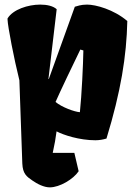

<svg xmlns="http://www.w3.org/2000/svg" viewBox="-20 -598 589 832"><path d="M76.7 110.8C78.6 154.8 95.2 167 120.1 184.1C141.6 199.2 170.4 213.9 195.8 213.9C238.8 213.9 298.3 178.2 320.8 144L302.2 64.5H208.5C216.3 29.8 221.7 -1.5 225.1 -28.8C254.4 -13.2 323.7 9.8 393.6 9.8C410.2 9.8 426.3 6.8 441.4 2.4C503.9 -202.1 528.3 -354.5 531.7 -506.8C473.1 -557.1 394.5 -578.1 357.4 -578.1C329.1 -578.1 314.9 -571.3 304.2 -568.8L191.4 -255.4L189.9 -255.9L225.6 -558.1C210.4 -571.8 184.6 -578.1 154.3 -578.1C101.6 -578.1 36.1 -557.1 12.7 -518.1V-513.2C13.7 -482.9 41 -341.8 64 -250ZM220.7 -156.2C236.8 -193.4 299.8 -325.7 328.1 -383.3L341.3 -379.4C340.3 -317.9 334 -185.5 326.2 -111.8C303.2 -113.3 247.6 -133.3 220.7 -156.2Z"/></svg>

Font: Fruktur
Style: Regular
Weight: 400
Designer: Viktoriya Grabowska
Foundry: Viktoriya Grabowska
Version: Version 1.002